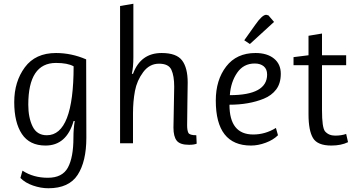

<svg xmlns="http://www.w3.org/2000/svg" viewBox="-20 -765 1907 1025"><path d="M372 -30Q372 -77 379 -119H373Q335 12 223 12Q138 12 97 -49.5Q56 -111 56 -220Q56 -329 112.5 -405.5Q169 -482 279 -482Q320 -482 360.5 -473.5Q401 -465 440 -448L441 -30Q441 97 394.5 168.5Q348 240 238 240Q198 240 156 225.5Q114 211 89 185L100 146Q158 184 235.5 184Q313 184 342.5 129.5Q372 75 372 -30ZM230 -43Q373 -43 373 -411Q341 -429 279 -429Q131 -429 131 -206Q131 -137 154 -90Q177 -43 230 -43Z M692 -460Q692 -407 684 -371H690Q731 -482 843 -482Q922 -482 952 -442.5Q982 -403 982 -324Q982 -321 980.5 -222Q979 -123 979 -96Q979 -69 985.5 -56Q992 -43 1028 -43L1030 2Q1016 8 989 8Q941 8 923.5 -14Q906 -36 906 -84Q906 -86 908 -192Q910 -298 910 -302Q910 -360 895 -392.5Q880 -425 829 -425Q778 -425 744.5 -380Q711 -335 700.5 -279.5Q690 -224 690 -159V0H621V-733L692 -745Z M1406 -367Q1406 -396 1388 -411Q1370 -426 1340 -426Q1280 -426 1246 -376.5Q1212 -327 1207 -257Q1406 -257 1406 -367ZM1320 12Q1132 12 1132 -228Q1132 -338 1187.5 -410Q1243 -482 1344 -482Q1406 -482 1442.5 -452.5Q1479 -423 1479 -371.5Q1479 -320 1454.5 -287.5Q1430 -255 1388 -238Q1309 -206 1205 -206Q1205 -47 1332 -47Q1396 -47 1453 -82L1464 -43Q1439 -18 1398.5 -3Q1358 12 1320 12ZM1284 -550 1343 -633Q1380 -686 1401 -686L1413 -683L1443 -648L1314 -530Z M1828 -50 1838 -6Q1801 12 1749 12Q1675 12 1651 -28Q1627 -68 1627 -155V-417H1547V-460L1627 -470V-574L1699 -586V-470H1828V-417H1699V-177Q1699 -84 1715 -64Q1735 -41 1769 -41Q1803 -41 1828 -50Z"/></svg>

Font: Ruluko
Style: Regular
Weight: 400
Designer: Ana Sanfelippo, Angelica Diaz, Meme Hernandez
Foundry: Ana Sanfelippo, Angelica Diaz y Meme Hernandez
Version: Version 1.001